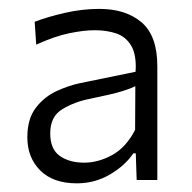

<svg xmlns="http://www.w3.org/2000/svg" viewBox="-20 -746 432 432"><path d="M153 -333.5Q99.5 -333.5 70.5 -362.5Q41.5 -391.5 41.5 -437Q41.5 -479 61 -504Q80.5 -529 108.2 -541.5Q136 -554 160.5 -559L285 -584.5Q285.5 -590 285.5 -595.5Q285.5 -626.5 275 -643.5Q263 -663.5 241.5 -670.8Q220 -678 193.5 -678Q168.5 -678 135.8 -671.2Q103 -664.5 61.5 -645.5L58 -697Q86.5 -708 125.8 -717Q165 -726 203.5 -726Q263 -726 298.5 -695.8Q334 -665.5 334 -597V-341H287.5L285.5 -401H280Q261.5 -373.5 227.5 -353.5Q193.5 -333.5 153 -333.5ZM169.5 -380Q201 -380 232.5 -397.2Q264 -414.5 284 -454L284.5 -552Q274.5 -547 254.8 -540.8Q235 -534.5 181.5 -523.5Q148 -517 120.5 -500.5Q93 -484 93 -446Q93 -410.5 114.5 -395.2Q136 -380 169.5 -380Z"/></svg>

Font: Heraclito Light
Style: Regular
Weight: 300
Designer: Kostas Bartsokas (font) & Cristiano Sobral (main changes)
Foundry: Kostas Bartsokas (font) & Cristiano Sobral (main changes)
Version: Version 1.00;July 8, 2020;FontCreator 13.0.0.2655 64-bit